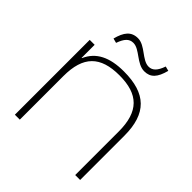

<svg xmlns="http://www.w3.org/2000/svg" viewBox="-186 -787 907 907"><g transform="rotate(45 267.5 -333.5)"><path d="M59 -500V0H92V-291C92 -424 150 -481 277 -481C403 -481 462 -424 462 -291V0H495V-295C495 -444 426 -509 279 -509C184 -509 123 -479 94 -413H92V-500ZM134 -584 157 -578C171 -617 187 -636 215 -636C258 -636 295 -577 346 -577C387 -577 410 -601 425 -659L402 -665C388 -624 370 -607 345 -607C301 -607 264 -667 215 -667C170 -667 148 -638 134 -584Z"/></g></svg>

Font: LT Wave Alt Thin
Style: Regular
Weight: 100
Designer: Daniel Lyons
Version: Version 2.5 (Glyphs App)